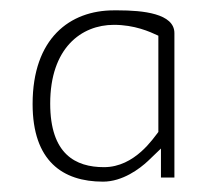

<svg xmlns="http://www.w3.org/2000/svg" viewBox="-20 -711 407 371"><path d="M43 -510C43 -400 101 -360 179 -360C217 -360 250 -385 266 -400L291 -424V-368H317V-647C317 -685 256 -691 208 -691H200C115 -691 43 -637 43 -510ZM77 -511C77 -618 137 -663 200 -663C240 -663 269 -650 286 -642V-456C277 -445 241 -388 181 -388C126 -388 77 -413 77 -511Z"/></svg>

Font: Charger Sport
Style: HLNrw
Weight: 100
Designer: Jasper
Foundry: Cannot Into Space Fonts
Version: Version 1.1